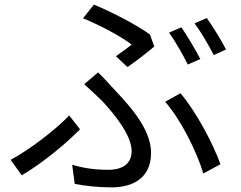

<svg xmlns="http://www.w3.org/2000/svg" viewBox="-20 -781 1040 830"><path d="M764 -663 711 -640C738 -602 772 -542 792 -502L846 -526C825 -566 789 -627 764 -663ZM874 -703 821 -680C849 -643 882 -586 904 -543L957 -567C939 -604 900 -666 874 -703ZM531 -491C568 -516 624 -560 647 -580L628 -632C569 -675 461 -730 386 -761L339 -702C414 -671 505 -623 549 -588C534 -576 506 -555 481 -538ZM303 14C346 22 401 29 463 29C535 29 633 2 633 -120C633 -208 568 -296 476 -392C453 -417 429 -444 404 -468L344 -417C371 -393 401 -365 423 -343C477 -285 549 -195 549 -128C549 -64 496 -47 450 -47C389 -47 341 -54 292 -69ZM933 -71C902 -158 828 -299 760 -378L694 -341C761 -265 831 -125 859 -31ZM326 -222 279 -282C222 -221 108 -134 26 -90L74 -23C170 -80 268 -163 326 -222Z"/></svg>

Font: Noto Sans T Chinese Regular
Style: Regular
Weight: 400
Designer: Ryoko NISHIZUKA (kana & ideographs); Paul D. Hunt (Latin, Greek & Cyrillic); Wenlong ZHANG (bopomofo); Sandoll Communica
Foundry: Adobe Systems Incorporated
Version: Version 1.000;PS 1;hotconv 1.0.78;makeotf.lib2.5.61930